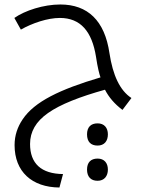

<svg xmlns="http://www.w3.org/2000/svg" viewBox="-20 -512 671 856"><path d="M526 -22 566 -75C514 -109 483 -177 468 -275C447 -420 371 -492 249 -492C174 -492 91 -465 44 -432L73 -380C124 -409 192 -432 247 -432C339 -432 390 -372 408 -259C415 -211 423 -181 428 -167C246 -113 134 -59 81 20C58 54 45 92 45 135C45 253 122 323 245 324L261 264C164 263 114 217 114 130C114 75 140 30 194 -8C249 -47 337 -81 448 -112C465 -79 490 -49 526 -22ZM415 137C445 137 461 117 461 87C461 58 445 38 415 38C385 38 368 55 368 87C368 120 385 137 415 137ZM415 294C445 294 461 273 461 244C461 215 445 195 415 195C385 195 368 212 368 244C368 276 385 294 415 294Z"/></svg>

Font: Noto Kufi Arabic Light
Style: Regular
Weight: 300
Designer: Monotype Design Team, David Williams, Khaled Hosny
Foundry: Google LLC
Version: Version 2.109